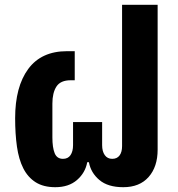

<svg xmlns="http://www.w3.org/2000/svg" viewBox="-20 -767 739 799"><path d="M210 12Q161 12 128.5 -8.5Q96 -29 77 -66.5Q58 -104 50.5 -157Q43 -210 43 -275Q43 -406 97.5 -480Q152 -554 259 -554H291V-433H274Q232 -433 215 -407Q198 -381 198 -336V-195Q198 -153 207.5 -129.5Q217 -106 242 -106Q263 -106 273.5 -121.5Q284 -137 284 -163V-259H405V-163Q405 -137 416 -121.5Q427 -106 447 -106Q467 -106 477.5 -120Q488 -134 488 -159V-747H636V-144Q636 -73 598.5 -30.5Q561 12 493 12Q429 12 393.5 -18Q358 -48 350 -92H343Q335 -48 300.5 -18Q266 12 210 12Z"/></svg>

Font: IBM Plex Sans Thai
Style: Bold
Weight: 700
Designer: Mike Abbink, Paul van der Laan, Pieter van Rosmalen, Ben Mitchell, Mark Frömberg
Foundry: Bold Monday
Version: Version 1.2